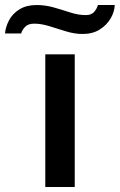

<svg xmlns="http://www.w3.org/2000/svg" viewBox="-106 -743 476 763"><path d="M74 0V-527H191V0ZM-86 -610Q-84 -636 -70 -662.5Q-56 -689 -28.5 -706Q-1 -723 40 -723Q74 -723 107.5 -713.5Q141 -704 173 -693.5Q205 -683 235 -683Q257 -683 268 -695.5Q279 -708 283 -723H350Q349 -696 333.5 -669.5Q318 -643 290 -625.5Q262 -608 222 -608Q190 -608 156 -618.5Q122 -629 90 -639Q58 -649 30 -649Q6 -649 -6 -636.5Q-18 -624 -22 -610Z"/></svg>

Font: Archivo Expanded Medium
Style: Regular
Weight: 500
Width: 7
Designer: Hector Gatti
Foundry: Omnibus-Type
Version: Version 2.001